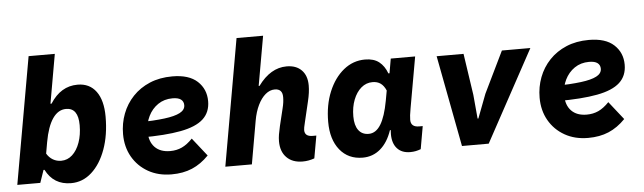

<svg xmlns="http://www.w3.org/2000/svg" viewBox="-47 -907 3695 1102"><g transform="rotate(-5 1800.0 -356.0)"><path d="M323.5 17Q223 17 177.5 -72.5H143L182 -102L147 0H14.5L143.5 -730.5H294.5L241 -426.5L213 -447.5H251Q281.5 -495.5 320.8 -519.2Q360 -543 409 -543Q478 -543 515.8 -491.5Q553.5 -440 553.5 -346Q553.5 -240.5 523.8 -158.5Q494 -76.5 442.2 -29.8Q390.5 17 323.5 17ZM278 -116Q314 -116 341.8 -141.2Q369.5 -166.5 385.2 -210.5Q401 -254.5 401 -310.5Q401 -410 331 -410Q285.5 -410 254 -364.5Q222.5 -319 206.5 -230L195 -164.5Q209 -141 230.5 -128.5Q252 -116 278 -116Z M902.5 17Q826 17 768 -16Q710 -49 677.2 -106.2Q644.5 -163.5 644.5 -237Q644.5 -299 665.5 -354.2Q686.5 -409.5 726.8 -452Q767 -494.5 824.5 -518.8Q882 -543 954.5 -543Q1050.5 -543 1099 -498Q1147.5 -453 1147.5 -383.5Q1147.5 -319.5 1105.5 -281Q1063.5 -242.5 974.8 -225.8Q886 -209 745 -209L737.5 -296.5Q828 -298.5 888.2 -306Q948.5 -313.5 978.8 -329.5Q1009 -345.5 1009 -372.5Q1009 -394 993.2 -405.8Q977.5 -417.5 945 -417.5Q897 -417.5 861.2 -393Q825.5 -368.5 805.8 -328.2Q786 -288 786 -240.5Q786 -182 817.5 -149.5Q849 -117 906 -117Q943 -117 973.8 -131.2Q1004.5 -145.5 1035 -177.5L1117.5 -73Q1073 -27 1021.2 -5Q969.5 17 902.5 17Z M1658 9Q1599.5 9 1566 -25Q1532.5 -59 1532.5 -118Q1532.5 -137.5 1535.8 -157.2Q1539 -177 1545.5 -205L1569 -302Q1574.5 -323.5 1576.5 -339.5Q1578.5 -355.5 1578.5 -369Q1578.5 -393.5 1567.2 -405.2Q1556 -417 1534 -417Q1505.5 -417 1480.5 -396Q1455.5 -375 1437 -337Q1418.5 -299 1409.5 -248L1366 0H1213L1341.5 -730H1494.5L1440 -422L1421.5 -445H1449Q1520 -543 1613.5 -543Q1668.5 -543 1699.5 -511.2Q1730.5 -479.5 1730.5 -423Q1730.5 -403 1727.5 -380.8Q1724.5 -358.5 1718 -331.5L1690.5 -215.5Q1685.5 -195 1683.8 -185.8Q1682 -176.5 1682 -170Q1682 -132.5 1727.5 -132.5H1749L1726 -3Q1709 3 1692.2 6Q1675.5 9 1658 9Z M2003.5 17Q1920.5 17 1872 -43Q1823.5 -103 1823.5 -204.5Q1823.5 -301.5 1855.2 -378Q1887 -454.5 1941.5 -498.8Q1996 -543 2065 -543Q2115.5 -543 2145.8 -519.2Q2176 -495.5 2192 -452H2232L2190.5 -405.5L2213 -535.5H2353.5L2301.5 -242Q2297 -217 2295.2 -201.8Q2293.5 -186.5 2293.5 -175Q2293.5 -133.5 2341 -133.5H2362L2339 -2.5Q2324.5 3 2309.8 6Q2295 9 2278 9Q2229.5 9 2202.8 -20.5Q2176 -50 2176 -103.5Q2176 -118 2178.8 -133.8Q2181.5 -149.5 2188 -173.5L2212.5 -121L2172.5 -126.5Q2149 -57 2105.5 -20Q2062 17 2003.5 17ZM2049.5 -116Q2091 -116 2119 -161.2Q2147 -206.5 2163.5 -297L2174 -355Q2162 -383 2143.2 -396.5Q2124.5 -410 2096.5 -410Q2060 -410 2031.5 -385.8Q2003 -361.5 1986.5 -319.2Q1970 -277 1970 -223.5Q1970 -171.5 1990.8 -143.8Q2011.5 -116 2049.5 -116Z M2576.5 0 2476.5 -526H2631.5L2667 -287L2679.5 -149H2684L2736.5 -287L2852.5 -526H3016.5L2730.5 0Z M3302.5 17Q3226 17 3168 -16Q3110 -49 3077.2 -106.2Q3044.5 -163.5 3044.5 -237Q3044.5 -299 3065.5 -354.2Q3086.5 -409.5 3126.8 -452Q3167 -494.5 3224.5 -518.8Q3282 -543 3354.5 -543Q3450.5 -543 3499 -498Q3547.5 -453 3547.5 -383.5Q3547.5 -319.5 3505.5 -281Q3463.5 -242.5 3374.8 -225.8Q3286 -209 3145 -209L3137.5 -296.5Q3228 -298.5 3288.2 -306Q3348.5 -313.5 3378.8 -329.5Q3409 -345.5 3409 -372.5Q3409 -394 3393.2 -405.8Q3377.5 -417.5 3345 -417.5Q3297 -417.5 3261.2 -393Q3225.5 -368.5 3205.8 -328.2Q3186 -288 3186 -240.5Q3186 -182 3217.5 -149.5Q3249 -117 3306 -117Q3343 -117 3373.8 -131.2Q3404.5 -145.5 3435 -177.5L3517.5 -73Q3473 -27 3421.2 -5Q3369.5 17 3302.5 17Z"/></g></svg>

Font: Google Sans Code
Style: Italic
Weight: 400
Italic angle: -10°
Monospace: yes
Designer: Google Sans Code Authors
Foundry: Google LLC
Version: Version 6.000